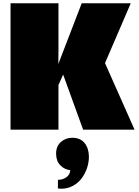

<svg xmlns="http://www.w3.org/2000/svg" viewBox="-20 -799 854 1183"><path d="M44.9 0ZM325.7 147.5Q325.7 101.6 355.2 75.7Q384.8 49.8 425.3 49.8Q475.6 49.8 501.7 83Q527.8 116.2 527.8 167Q527.8 201.2 516.4 235.6Q504.9 270 483.9 298.8Q462.9 327.6 429.9 345.7Q397 363.8 358.4 363.8Q347.7 363.8 336.9 362.3V309.1Q367.7 308.6 389.4 292.7Q411.1 276.9 413.1 249.5Q376.5 245.6 351.1 219Q325.7 192.4 325.7 147.5ZM809.1 0 627 -410.2 785.6 -778.8H483.4L339.4 -404.8L340.3 -494.6V-778.8H44.9V0H340.3V-275.4L369.1 -339.4L492.2 0Z"/></svg>

Font: Coda ExtraBold
Style: Regular
Weight: 800
Version: Version 2.001; ttfautohint (v0.8) -r 50 -G 200 -x